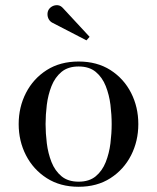

<svg xmlns="http://www.w3.org/2000/svg" viewBox="-20 -705 601 735"><path d="M281 10Q210.5 10 159 -23Q107.5 -56 79.5 -110.5Q51.5 -165 51.5 -230Q51.5 -295 79.5 -349.5Q107.5 -404 159 -436.8Q210.5 -469.5 281 -469.5Q351.5 -469.5 402.8 -436.8Q454 -404 481.8 -349.5Q509.5 -295 509.5 -230Q509.5 -165 481.8 -110.5Q454 -56 402.8 -23Q351.5 10 281 10ZM281 -9.5Q321.5 -9.5 346.5 -30.2Q371.5 -51 384.8 -84.5Q398 -118 402.8 -156.5Q407.5 -195 407.5 -230Q407.5 -265.5 402.8 -303.8Q398 -342 384.8 -375.5Q371.5 -409 346.5 -429.8Q321.5 -450.5 281 -450.5Q240.5 -450.5 215.5 -429.8Q190.5 -409 177.2 -375.5Q164 -342 159.2 -303.8Q154.5 -265.5 154.5 -230Q154.5 -195 159.2 -156.5Q164 -118 177.2 -84.5Q190.5 -51 215.5 -30.2Q240.5 -9.5 281 -9.5ZM311 -550.5 179.5 -618.5Q171.5 -623 166.8 -631.2Q162 -639.5 161.8 -649.5Q161.5 -659.5 166 -667.5Q171 -676 180.5 -681Q190 -686 201.2 -685Q212.5 -684 222 -673L323 -564Z"/></svg>

Font: Bodoni Moda SC
Style: Regular
Weight: 400
Designer: Owen Earl
Foundry: indestructible type
Version: Version 2.005